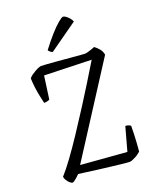

<svg xmlns="http://www.w3.org/2000/svg" viewBox="-169 -1041 924 1138"><g transform="rotate(-20 292.5 -472.0)"><path d="M88 0Q82 0 72 -8.5Q62 -17 54.5 -29.5Q47 -42 46 -52Q76 -85 115.5 -139Q155 -193 200 -261Q245 -329 293 -404Q331 -463 369 -525Q407 -587 443 -646L146 -655L126 -510Q122 -507 112.5 -504.5Q103 -502 91 -502Q87 -519 81 -546.5Q75 -574 71 -605Q67 -636 66 -665Q72 -674 84 -682.5Q96 -691 109 -698.5Q122 -706 133 -710Q144 -714 148 -714Q155 -714 183 -712Q211 -710 249 -707Q287 -704 324 -700.5Q361 -697 387 -695Q413 -693 417 -693Q424 -693 435.5 -696Q447 -699 460 -703.5Q473 -708 482 -712Q495 -703 509.5 -686.5Q524 -670 528 -647L165 -83L455 -60L496 -209Q507 -209 516 -205.5Q525 -202 529 -198Q529 -176 528 -146.5Q527 -117 525 -88Q523 -59 521 -38Q514 -32 504.5 -25Q495 -18 484 -12.5Q473 -7 464 -3.5Q455 0 449 0Q436 0 404 -3.5Q372 -7 330.5 -12Q289 -17 248.5 -22Q208 -27 177 -31.5Q146 -36 136 -37Q126 -27 116.5 -18.5Q107 -10 99.5 -5Q92 0 88 0ZM242 -768Q233 -771 226.5 -777Q220 -783 217 -788Q251 -833 282.5 -868.5Q314 -904 338 -924Q362 -944 370 -944Q377 -944 387.5 -936.5Q398 -929 407.5 -918Q417 -907 421 -895Z"/></g></svg>

Font: Texturina Medium 12pt Thin
Style: Regular
Weight: 250
Version: Version 1.002